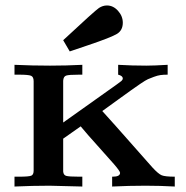

<svg xmlns="http://www.w3.org/2000/svg" viewBox="-20 -682 679 702"><path d="M33 0V-36H50Q87 -36 95 -40Q103 -44 103 -58V-385Q103 -401 93.5 -405Q84 -409 49 -409H33V-445Q98 -442 163 -442Q222 -442 281 -445V-409H269Q231 -409 221.5 -405.5Q212 -402 211 -387V-234L408 -374L424 -386L428 -391L429 -396Q428 -405 412 -409V-445Q463 -442 515 -442Q542 -442 593 -445V-409Q577 -409 566.5 -407.5Q556 -406 542.5 -401Q529 -396 521 -392.5Q513 -389 493 -375.5Q473 -362 460 -352.5Q447 -343 413.5 -319Q380 -295 354 -276Q365 -265 537 -70Q559 -46 571.5 -41Q584 -36 619 -36V0Q566 -3 512 -3Q452 -3 390 0V-36H392Q419 -36 419 -50Q419 -56 397 -81.5Q375 -107 336.5 -149.5Q298 -192 275 -220L211 -175V-55Q212 -42 222 -39Q232 -36 269 -36H281V0Q173 -3 161 -3Q98 -3 33 0ZM211 -535Q327 -643 342 -653Q356 -662 371 -662Q394 -662 411.5 -642.5Q429 -623 429 -599Q429 -571 407.5 -558Q386 -545 303 -517Q261 -503 235 -494Z"/></svg>

Font: CMU Serif
Style: Bold
Weight: 700
Version: Version 0.7.0